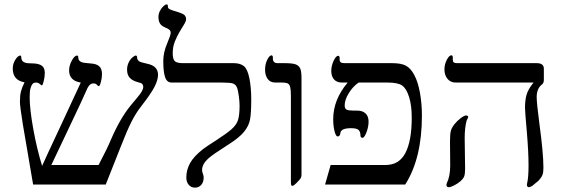

<svg xmlns="http://www.w3.org/2000/svg" viewBox="-20 -841 2571 875"><path d="M700.2 -500Q700.2 -476.6 684.3 -445.6Q668.5 -414.6 626 -359.9Q600.1 -327.6 579.1 -286.1Q558.1 -244.6 528.8 -168.9L461.9 0H130.9L84 -274.9Q70.8 -356.9 70.8 -377.9Q70.8 -406.7 75.7 -425Q80.6 -443.4 91.8 -465.8Q38.1 -475.1 38.1 -528.8Q38.1 -550.3 50 -569.1Q62 -587.9 73.2 -587.9Q77.1 -587.9 77.1 -579.1Q77.1 -554.2 111.3 -552.7L135.3 -551.8Q159.7 -550.3 171.9 -540.5Q184.1 -530.8 184.1 -508.8Q184.1 -491.2 179.4 -471.7Q174.8 -452.1 170.9 -452.1Q168 -452.1 166.5 -454.1Q155.3 -464.8 145 -464.8Q133.8 -464.8 128.4 -458.7Q123 -452.6 119.1 -439Q115.2 -425.3 115.2 -397.9Q115.2 -344.2 131.6 -253.4Q147.9 -162.6 171.9 -85Q192.4 -130.9 249.5 -252.4L348.1 -464.8Q322.8 -468.3 308.8 -482.2Q294.9 -496.1 294.9 -520Q294.9 -542.5 307.4 -565.2Q319.8 -587.9 331.1 -587.9Q336.9 -587.9 336.9 -578.1Q336.9 -557.1 369.1 -554.2L393.1 -551.8Q419.4 -550.3 432.1 -539.1Q444.8 -527.8 444.8 -502.9Q444.8 -485.8 439.7 -467Q434.6 -448.2 430.2 -448.2Q427.7 -448.2 421.9 -454.1Q417.5 -460.9 404.8 -460.9Q389.6 -460.9 378.9 -439.9Q357.9 -391.6 296.4 -262.7L213.9 -88.9H429.2Q469.7 -166 484.9 -203.1Q526.9 -300.8 575.2 -359.9L601.6 -391.6Q618.7 -411.6 625.7 -423.6Q632.8 -435.5 632.8 -444.8Q632.8 -452.6 628.7 -457.8Q624.5 -462.9 610.8 -465.8Q585.4 -472.2 572.3 -485.4Q559.1 -498.5 559.1 -523.9Q559.1 -540.5 565.9 -555.2Q572.8 -569.8 583 -578.9Q593.3 -587.9 599.1 -587.9Q605 -587.9 605 -577.1Q605 -570.8 610.8 -564.7Q616.7 -558.6 627.9 -556.2L653.8 -549.8Q700.2 -539.6 700.2 -500Z M1125 -388.2Q1125 -324.7 1119.4 -295.9Q1113.8 -267.1 1092.5 -240.7Q1071.3 -214.4 1022.9 -183.6Q950.2 -137.2 932.1 -121.1Q914.1 -105 907.5 -91.8Q900.9 -78.6 900.9 -65.9Q900.9 -59.1 904.5 -49.3Q908.2 -39.6 908.2 -32.2Q908.2 -10.7 897 1.7Q885.7 14.2 869.1 14.2Q851.1 14.2 840.1 1.2Q829.1 -11.7 829.1 -32.2Q829.1 -66.9 846.2 -97.7Q863.3 -128.4 904.8 -161.1Q922.9 -174.8 965.3 -201.7Q1010.7 -231 1033.7 -250.7Q1056.6 -270.5 1064.2 -292.5Q1071.8 -314.5 1071.8 -359.9Q1071.8 -378.9 1068.1 -405.5Q1064.5 -432.1 1059.1 -444.1Q1053.7 -456.1 1041.7 -460.4Q1029.8 -464.8 991.2 -464.8H762.2Q740.7 -464.8 732.4 -489.3Q724.1 -513.7 724.1 -563Q724.1 -602.5 742.2 -644Q757.8 -680.7 757.8 -690.9Q757.8 -700.2 752 -705.3Q746.1 -710.4 734.9 -714.8Q714.8 -723.1 708.5 -734.9Q702.1 -746.6 702.1 -763.2Q702.1 -776.9 708 -789.6Q713.9 -802.2 723.4 -811.5Q732.9 -820.8 738.8 -820.8Q743.7 -820.8 744.4 -818.6Q745.1 -816.4 745.1 -811Q745.1 -805.2 749 -801.8Q752.9 -798.3 768.1 -793Q810.1 -781.2 819.1 -773.7Q828.1 -766.1 828.1 -753.9Q828.1 -744.1 818.6 -729.2Q809.1 -714.4 797.6 -694.6Q786.1 -674.8 776.6 -650.9Q767.1 -627 767.1 -599.1Q767.1 -571.3 776.6 -562.3Q786.1 -553.2 813 -553.2H1044.9Q1074.2 -553.2 1091.1 -540Q1107.9 -526.9 1116.5 -484.4Q1125 -441.9 1125 -388.2Z M1354 -43.9Q1354 -34.7 1349.9 -28.3Q1345.7 -22 1332.3 -8.1Q1318.8 5.9 1313 5.9Q1308.1 5.9 1306.9 2.2Q1305.7 -1.5 1305.7 -14.2V-402.8Q1305.7 -431.2 1302.7 -443.4Q1299.8 -455.6 1292.2 -460.2Q1284.7 -464.8 1263.7 -464.8H1234.9Q1211.4 -464.8 1199.7 -481.4Q1188 -498 1188 -522.9Q1188 -548.8 1198 -568.8Q1208 -588.9 1217.8 -588.9Q1220.2 -588.9 1221.9 -585.9Q1223.6 -583 1223.6 -580.1V-570.8Q1223.6 -565.4 1228.3 -559.3Q1232.9 -553.2 1245.6 -553.2H1275.9Q1311.5 -553.2 1326.7 -547.9Q1341.8 -542.5 1347.9 -529.5Q1354 -516.6 1354 -485.8Z M1902.8 -314Q1902.8 -119.6 1826.7 0H1461.4L1486.8 -88.9H1733.4Q1769 -88.9 1791.3 -103Q1813.5 -117.2 1827.4 -143.6Q1841.3 -169.9 1848.9 -210Q1856.4 -250 1856.4 -305.2Q1856.4 -360.8 1844.2 -399.4Q1832 -438 1812.5 -451.4Q1793 -464.8 1746.6 -464.8H1614.7Q1589.8 -448.7 1570.3 -417.7Q1550.8 -386.7 1550.8 -360.8Q1550.8 -345.7 1559.8 -341.3Q1568.8 -336.9 1592.3 -336.9H1608.4Q1632.3 -336.9 1646 -324Q1659.7 -311 1659.7 -287.1Q1659.7 -263.2 1650.1 -238Q1640.6 -212.9 1631.8 -212.9Q1622.6 -212.9 1622.6 -225.1Q1622.6 -240.2 1614.3 -248.5Q1606 -256.8 1579.6 -256.8Q1530.8 -256.8 1530.8 -231.9Q1528.8 -219.2 1518.6 -219.2Q1510.7 -219.2 1504.6 -242.9Q1498.5 -266.6 1498.5 -297.9Q1498.5 -386.7 1564.5 -464.8H1538.6Q1515.1 -464.8 1502.4 -479Q1489.7 -493.2 1489.7 -518.1Q1489.7 -541 1500.5 -564Q1511.2 -586.9 1521.5 -586.9Q1523.9 -586.9 1525.9 -584Q1527.8 -581.1 1527.8 -578.1V-568.8Q1527.8 -553.2 1548.8 -553.2H1767.6Q1807.6 -553.2 1829.3 -542Q1851.1 -530.8 1867.9 -499.5Q1884.8 -468.3 1893.8 -418.5Q1902.8 -368.7 1902.8 -314Z M2458.5 -477.1Q2458.5 -461.4 2448.7 -455.1Q2425.8 -436.5 2425.8 -398.9Q2425.8 -371.1 2438.5 -274.9Q2456.5 -142.6 2456.5 -77.1Q2456.5 -56.2 2452.9 -45.7Q2449.2 -35.2 2442.1 -26.9Q2435.1 -18.6 2434.3 -17.8Q2433.6 -17.1 2433.1 -16.6Q2432.6 -16.1 2431.9 -15.6Q2431.2 -15.1 2405.8 5.9Q2395.5 12.2 2390.6 12.2Q2381.3 12.2 2381.3 0L2382.8 -8.3Q2388.7 -33.7 2388.7 -87.9Q2388.7 -147.9 2380.9 -240.7Q2372.6 -333 2372.6 -350.1Q2372.6 -384.8 2379.9 -409.9Q2387.2 -435.1 2411.6 -464.8H2056.6Q2033.2 -464.8 2019.3 -481.7Q2005.4 -498.5 2005.4 -524.9Q2005.4 -547.4 2016.1 -568.1Q2026.9 -588.9 2036.6 -588.9Q2043.5 -588.9 2043.5 -580.1V-568.8Q2043.5 -560.5 2047.9 -556.9Q2052.2 -553.2 2063.5 -553.2H2425.8Q2458.5 -553.2 2458.5 -527.8ZM2113.8 -308.1Q2113.8 -305.7 2106.4 -291Q2097.7 -258.8 2097.7 -211.9L2099.6 -71.8Q2099.6 -47.4 2095.2 -36.6Q2090.8 -25.9 2078.1 -14.9Q2065.4 -3.9 2049.3 4.2Q2033.2 12.2 2025.4 12.2Q2014.6 12.2 2014.6 1L2016.1 -5.9Q2031.7 -37.1 2031.7 -86.9L2030.8 -196.8Q2030.8 -230.5 2034.7 -244.9Q2038.6 -259.3 2051.3 -275.1Q2064 -291 2080.1 -303Q2096.2 -314.9 2104.5 -314.9Q2107.4 -314.9 2110.6 -313Q2113.8 -311 2113.8 -308.1Z"/></svg>

Font: Times New Roman
Style: Regular
Weight: 400
Designer: Steve Matteson
Foundry: Ascender Corporation
Version: Version 2.00.3